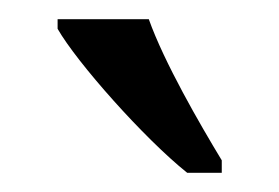

<svg xmlns="http://www.w3.org/2000/svg" viewBox="-20 -786 291 200"><path d="M175 -606H211V-619C188 -657 151 -721 135 -766H40V-756C60 -721 130 -642 175 -606Z"/></svg>

Font: Noto Serif Armenian ExtraCondensed
Style: Regular
Weight: 400
Width: 2
Designer: Monotype Design Team
Foundry: Monotype Imaging Inc.
Version: Version 2.008